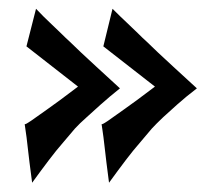

<svg xmlns="http://www.w3.org/2000/svg" viewBox="-20 -380 460 429"><path d="M231.4 -360.4Q250 -341.8 264.2 -328.6Q278.3 -315.4 288.1 -305.7Q298.8 -294.9 307.6 -287.1Q317.4 -277.3 333 -262.7Q346.7 -250 367.7 -230.5Q388.7 -210.9 419.9 -182.6Q394.5 -163.1 376 -146.5Q357.4 -129.9 344.7 -118.2Q330.1 -104.5 319.3 -92.8Q306.6 -78.1 292 -60.5Q278.3 -44.9 261.2 -22.5Q244.1 0 223.6 28.3Q216.8 -23.4 213.9 -50.3Q210.9 -77.1 209 -88.9Q207 -102.5 207 -102.5Q209 -101.6 221.7 -110.4Q232.4 -118.2 256.8 -135.3Q281.2 -152.3 326.2 -186.5L210.9 -276.4ZM60.5 -360.4Q78.1 -341.8 92.3 -328.6Q106.4 -315.4 116.2 -305.7Q127 -294.9 135.7 -287.1Q145.5 -277.3 161.1 -262.7Q174.8 -250 195.8 -230.5Q216.8 -210.9 248 -182.6Q223.6 -163.1 205.1 -146.5Q186.5 -129.9 173.8 -118.2Q158.2 -104.5 147.5 -92.8Q134.8 -78.1 120.1 -60.5Q106.4 -44.9 89.4 -22.5Q72.3 0 51.8 28.3Q44.9 -23.4 42 -50.3Q39.1 -77.1 37.1 -88.9Q35.2 -102.5 35.2 -102.5Q37.1 -101.6 49.8 -110.4Q60.5 -118.2 85 -135.3Q109.4 -152.3 154.3 -186.5L39.1 -276.4Z"/></svg>

Font: Irish Grover
Style: Regular
Weight: 400
Designer: Squid
Foundry: Font Diner, Inc DBA Sideshow
Version: Version 1.000